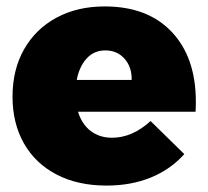

<svg xmlns="http://www.w3.org/2000/svg" viewBox="-20 -571 649 598"><path d="M590 -254Q590 -233 589 -223H223Q235 -184 262.5 -163Q290 -142 329 -142Q392 -142 449 -194L554 -91Q511 -43 449.5 -18Q388 7 312 7Q222 7 156 -27.5Q90 -62 54.5 -124.5Q19 -187 19 -270Q19 -354 55 -417.5Q91 -481 156 -516Q221 -551 306 -551Q440 -551 515 -471.5Q590 -392 590 -254ZM308 -414Q273 -414 250 -389Q227 -364 219 -322H390Q391 -362 368 -388Q345 -414 308 -414Z"/></svg>

Font: #9Slide03 Montserrat ExtraBold
Style: Regular
Weight: 800
Designer: Julieta Ulanovsky
Foundry: Julieta Ulanovsky
Version: Version 6.001